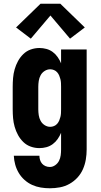

<svg xmlns="http://www.w3.org/2000/svg" viewBox="-20 -785 540 1028"><path d="M247 223Q222 223 198 219Q174 215 152 205Q130 195 111.5 178.5Q93 162 80.5 141Q68 120 61.5 96.5Q55 73 54 49H191Q191 60 194.5 71.5Q198 83 205.5 91.5Q213 100 224 104.5Q235 109 247 109Q262 109 275.5 99.5Q289 90 296 76Q303 62 305 46.5Q307 31 307 15V-74Q300 -57 289 -41Q278 -25 262.5 -13.5Q247 -2 228.5 3Q210 8 191 8Q167 8 144.5 0Q122 -8 105 -24.5Q88 -41 76.5 -62Q65 -83 58.5 -106Q52 -129 50 -152.5Q48 -176 48 -200V-320Q48 -344 50 -367.5Q52 -391 58.5 -414Q65 -437 76.5 -458Q88 -479 105 -495.5Q122 -512 144.5 -520Q167 -528 191 -528Q210 -528 228.5 -523Q247 -518 262.5 -506.5Q278 -495 289 -479Q300 -463 307 -446V-520H444V15Q444 42 439.5 69Q435 96 424 121Q413 146 394.5 166Q376 186 352 199.5Q328 213 301 218Q274 223 247 223ZM249 -106Q259 -106 269 -110Q279 -114 286 -122Q293 -130 297 -139.5Q301 -149 303.5 -159Q306 -169 306.5 -179.5Q307 -190 307 -200V-320Q307 -330 306.5 -340.5Q306 -351 303.5 -361Q301 -371 297 -380.5Q293 -390 286 -398Q279 -406 269 -410Q259 -414 249 -414Q233 -414 219 -405Q205 -396 197.5 -382Q190 -368 187.5 -352Q185 -336 185 -320V-200Q185 -184 187.5 -168Q190 -152 197.5 -138Q205 -124 219 -115Q233 -106 249 -106ZM145 -578 66 -638 197 -765H303L434 -638L355 -578L250 -702Z"/></svg>

Font: Iosevka SS04 Heavy
Style: Regular
Weight: 900
Monospace: yes
Designer: Belleve Invis
Foundry: Belleve Invis
Version: Version 19.0.0; ttfautohint (v1.8.4)